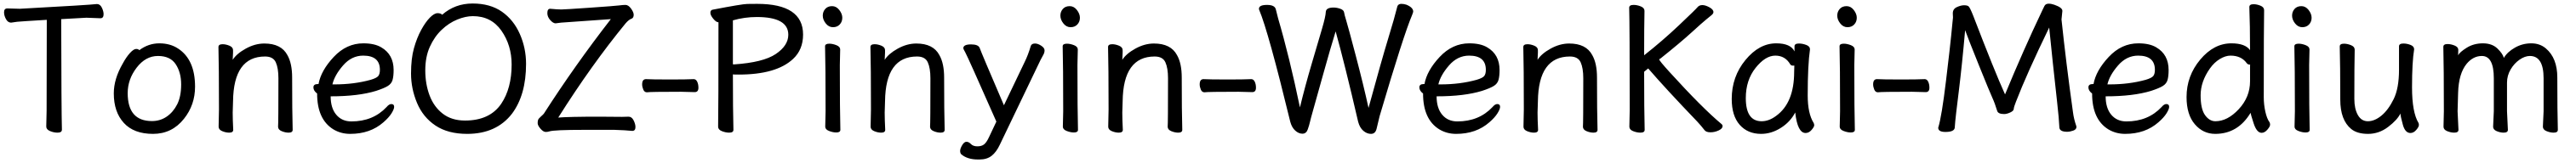

<svg xmlns="http://www.w3.org/2000/svg" viewBox="-20 -739 14646 929"><path d="M307 17Q286 17 264.5 8Q243 -1 243 -18L245 -107L246 -626Q97 -617 78 -615Q55 -611 43 -610Q25 -610 14 -630Q3 -650 3 -669Q3 -691 22 -691L93 -689Q494 -711 531 -716Q549 -716 559 -695.5Q569 -675 569 -658Q569 -635 551 -635L471 -638L328 -630Q329 -106 332 0Q332 17 307 17Z M844 -49Q891 -49 928 -74.5Q965 -100 987.5 -144.5Q1010 -189 1010 -258Q1010 -326 979 -373Q948 -420 878 -420Q808 -420 757 -353.5Q706 -287 706 -208Q706 -49 844 -49ZM850 24Q741 24 684 -38.5Q627 -101 627 -207Q627 -289 678 -377Q698 -414 719 -437Q740 -460 754 -460Q767 -460 772 -453Q824 -492 886 -492Q948 -492 993 -462Q1089 -399 1089 -245Q1089 -141 1026 -62Q958 24 850 24Z M1621 17Q1602 17 1581.5 8.5Q1561 0 1561 -17Q1563 -34 1563 -293Q1563 -351 1548 -384Q1533 -417 1487 -417Q1308 -417 1305 -162L1303 -97Q1303 -59 1306 1Q1306 17 1283 17Q1264 17 1243.5 8.5Q1223 0 1223 -17L1225 -115Q1225 -364 1222 -471Q1222 -487 1246 -487Q1264 -487 1284.5 -478.5Q1305 -470 1305 -453V-439Q1303 -411 1303 -398Q1325 -433 1377.5 -462Q1430 -491 1483 -491Q1579 -491 1614 -425Q1641 -378 1641 -297Q1641 -105 1644 1Q1644 17 1621 17Z M1882 -258Q1993 -258 2087 -284Q2121 -294 2130.5 -305.5Q2140 -317 2140 -341Q2140 -422 2045 -422Q1979 -422 1930.5 -366Q1882 -310 1870 -258ZM1971 24Q1918 24 1875 -2Q1783 -59 1783 -206Q1762 -222 1762 -241Q1762 -260 1787 -260H1791Q1805 -337 1877.5 -414.5Q1950 -492 2046 -492Q2110 -492 2148 -469Q2218 -428 2218 -340Q2218 -305 2212 -283.5Q2206 -262 2185 -249Q2164 -236 2118 -221Q2017 -190 1860 -190Q1860 -123 1892 -85Q1924 -47 1978 -47Q2101 -47 2178 -129Q2192 -146 2205 -146Q2221 -146 2221 -130Q2221 -117 2206 -93Q2191 -69 2160 -42Q2085 24 1971 24Z M2624 -52Q2765 -52 2830 -148Q2889 -236 2889 -371Q2889 -481 2831 -564Q2773 -647 2669 -647Q2627 -647 2579.5 -627.5Q2532 -608 2491 -569Q2450 -530 2424 -472.5Q2398 -415 2398 -338Q2398 -260 2422.5 -195Q2447 -130 2497.5 -91Q2548 -52 2624 -52ZM2636 24Q2527 24 2456 -23.5Q2385 -71 2351 -152.5Q2317 -234 2317 -320Q2317 -405 2333.5 -464Q2350 -523 2374.5 -568Q2399 -613 2424 -638.5Q2449 -664 2468 -664Q2486 -664 2494 -655Q2567 -719 2667 -719Q2767 -719 2833.5 -672.5Q2900 -626 2935.5 -545.5Q2971 -465 2971 -375Q2971 -198 2891 -91Q2802 24 2636 24Z M3083 13Q3069 13 3053 -5.5Q3037 -24 3037 -37Q3037 -49 3039.5 -56Q3042 -63 3055 -74.5Q3068 -86 3072 -91Q3249 -367 3453 -630L3170 -610L3139 -606Q3125 -606 3108.5 -624.5Q3092 -643 3092 -664Q3092 -689 3108 -689Q3152 -685 3171 -685Q3189 -685 3333 -695Q3477 -705 3499.5 -708Q3522 -711 3536 -711Q3553 -711 3568 -690Q3583 -669 3583 -655Q3583 -638 3572 -633Q3556 -628 3537 -606Q3343 -369 3154 -69Q3215 -74 3389 -74L3517 -73Q3539 -73 3554 -74Q3572 -74 3582.5 -53Q3593 -32 3593 -15Q3593 7 3575 7Q3537 3 3472 1H3307Q3128 1 3103 10Q3094 13 3083 13Z M3658 -213Q3644 -213 3637.5 -228.5Q3631 -244 3631 -258Q3631 -288 3653 -288Q3683 -286 3793 -286Q3882 -286 3924 -288Q3937 -288 3944 -273.5Q3951 -259 3951 -239Q3951 -214 3930 -214L3852 -216Q3676 -216 3658 -213Z M4154 -372Q4319 -383 4390.5 -431Q4462 -479 4462 -541Q4462 -642 4283 -642Q4213 -642 4147 -623V-373Q4147 -372 4154 -372ZM4126 17Q4106 17 4084.5 8.5Q4063 0 4063 -17Q4065 -116 4065 -612Q4052 -612 4035.5 -632Q4019 -652 4019 -666Q4019 -682 4033 -684Q4199 -716 4228.5 -716.5Q4258 -717 4285 -717Q4546 -717 4546 -542Q4546 -456 4489 -403Q4394 -314 4180 -314Q4150 -314 4147 -315Q4147 -115 4150 1Q4150 17 4126 17Z M4735 16Q4716 16 4694 7.5Q4672 -1 4672 -17L4674 -105Q4674 -368 4671 -475Q4671 -490 4695 -490Q4714 -490 4735.5 -481.5Q4757 -473 4757 -457L4755 -368Q4755 -105 4758 1Q4758 16 4735 16ZM4658 -650Q4658 -672 4672 -688Q4686 -704 4711 -704Q4735 -704 4752 -682Q4769 -660 4769 -638Q4769 -615 4754.5 -599.5Q4740 -584 4716 -584Q4692 -584 4675 -605.5Q4658 -627 4658 -650Z M5328 17Q5309 17 5288.5 8.5Q5268 0 5268 -17Q5270 -34 5270 -293Q5270 -351 5255 -384Q5240 -417 5194 -417Q5015 -417 5012 -162L5010 -97Q5010 -59 5013 1Q5013 17 4990 17Q4971 17 4950.5 8.5Q4930 0 4930 -17L4932 -115Q4932 -364 4929 -471Q4929 -487 4953 -487Q4971 -487 4991.5 -478.5Q5012 -470 5012 -453V-439Q5010 -411 5010 -398Q5032 -433 5084.5 -462Q5137 -491 5190 -491Q5286 -491 5321 -425Q5348 -378 5348 -297Q5348 -105 5351 1Q5351 17 5328 17Z M5550 170H5540Q5481 170 5446 141Q5439 134 5439 121Q5439 108 5450.5 88.5Q5462 69 5475 69Q5488 69 5500.5 82Q5513 95 5537 95Q5561 95 5575 84Q5589 73 5603 43L5645 -46Q5482 -416 5468 -441Q5457 -460 5457 -464Q5457 -486 5501 -486Q5542 -486 5550 -466Q5561 -435 5688 -139L5806 -386Q5825 -424 5841 -478Q5846 -491 5865 -491Q5881 -491 5900 -478.5Q5919 -466 5919 -452Q5919 -440 5913 -428.5Q5907 -417 5896 -397Q5882 -369 5665 85Q5645 128 5618 149Q5591 170 5550 170Z M6086 16Q6067 16 6045 7.5Q6023 -1 6023 -17L6025 -105Q6025 -368 6022 -475Q6022 -490 6046 -490Q6065 -490 6086.5 -481.5Q6108 -473 6108 -457L6106 -368Q6106 -105 6109 1Q6109 16 6086 16ZM6009 -650Q6009 -672 6023 -688Q6037 -704 6062 -704Q6086 -704 6103 -682Q6120 -660 6120 -638Q6120 -615 6105.5 -599.5Q6091 -584 6067 -584Q6043 -584 6026 -605.5Q6009 -627 6009 -650Z M6679 17Q6660 17 6639.5 8.5Q6619 0 6619 -17Q6621 -34 6621 -293Q6621 -351 6606 -384Q6591 -417 6545 -417Q6366 -417 6363 -162L6361 -97Q6361 -59 6364 1Q6364 17 6341 17Q6322 17 6301.5 8.5Q6281 0 6281 -17L6283 -115Q6283 -364 6280 -471Q6280 -487 6304 -487Q6322 -487 6342.5 -478.5Q6363 -470 6363 -453V-439Q6361 -411 6361 -398Q6383 -433 6435.5 -462Q6488 -491 6541 -491Q6637 -491 6672 -425Q6699 -378 6699 -297Q6699 -105 6702 1Q6702 17 6679 17Z M6828 -213Q6814 -213 6807.5 -228.5Q6801 -244 6801 -258Q6801 -288 6823 -288Q6853 -286 6963 -286Q7052 -286 7094 -288Q7107 -288 7114 -273.5Q7121 -259 7121 -239Q7121 -214 7100 -214L7022 -216Q6846 -216 6828 -213Z M7775 24Q7752 24 7731.5 6.5Q7711 -11 7702 -45Q7625 -377 7574 -560Q7546 -470 7502.5 -313.5Q7459 -157 7445.5 -109.5Q7432 -62 7428 -44Q7424 -26 7415.5 -1.5Q7407 23 7385 23Q7364 23 7344.5 5.5Q7325 -12 7316 -45Q7191 -560 7140 -681Q7138 -685 7138 -689Q7138 -711 7184 -711Q7228 -711 7234 -685.5Q7240 -660 7247 -634Q7311 -416 7371 -127Q7400 -247 7438 -376Q7476 -505 7496.5 -575Q7517 -645 7518 -670.5Q7519 -696 7562 -696Q7581 -696 7600.5 -689Q7620 -682 7622 -668.5Q7624 -655 7634.5 -621Q7645 -587 7688.5 -421.5Q7732 -256 7761 -124Q7836 -399 7872.5 -518.5Q7909 -638 7925 -703Q7930 -717 7948 -717Q7962 -717 7977 -712Q8015 -696 8015 -673Q8015 -669 8009 -654Q7960 -539 7824 -77L7807 -6Q7800 24 7775 24Z M8170 -258Q8281 -258 8375 -284Q8409 -294 8418.5 -305.5Q8428 -317 8428 -341Q8428 -422 8333 -422Q8267 -422 8218.5 -366Q8170 -310 8158 -258ZM8259 24Q8206 24 8163 -2Q8071 -59 8071 -206Q8050 -222 8050 -241Q8050 -260 8075 -260H8079Q8093 -337 8165.5 -414.5Q8238 -492 8334 -492Q8398 -492 8436 -469Q8506 -428 8506 -340Q8506 -305 8500 -283.5Q8494 -262 8473 -249Q8452 -236 8406 -221Q8305 -190 8148 -190Q8148 -123 8180 -85Q8212 -47 8266 -47Q8389 -47 8466 -129Q8480 -146 8493 -146Q8509 -146 8509 -130Q8509 -117 8494 -93Q8479 -69 8448 -42Q8373 24 8259 24Z M9040 17Q9021 17 9000.5 8.5Q8980 0 8980 -17Q8982 -34 8982 -293Q8982 -351 8967 -384Q8952 -417 8906 -417Q8727 -417 8724 -162L8722 -97Q8722 -59 8725 1Q8725 17 8702 17Q8683 17 8662.5 8.5Q8642 0 8642 -17L8644 -115Q8644 -364 8641 -471Q8641 -487 8665 -487Q8683 -487 8703.5 -478.5Q8724 -470 8724 -453V-439Q8722 -411 8722 -398Q8744 -433 8796.5 -462Q8849 -491 8902 -491Q8998 -491 9033 -425Q9060 -378 9060 -297Q9060 -105 9063 1Q9063 17 9040 17Z M9307 17Q9287 17 9265.5 8.5Q9244 0 9244 -17L9246 -112Q9246 -589 9243 -695Q9243 -711 9268 -711Q9288 -711 9309 -702.5Q9330 -694 9330 -677Q9328 -588 9328 -424Q9431 -505 9526 -595Q9621 -685 9631 -697.5Q9641 -710 9659 -710Q9676 -710 9699 -697.5Q9722 -685 9722 -670Q9722 -662 9711.5 -653Q9701 -644 9681 -628Q9661 -612 9597.5 -554Q9534 -496 9419 -404Q9414 -404 9414 -400Q9414 -393 9472 -329Q9659 -123 9768 -32Q9774 -27 9774 -20Q9774 -6 9751.5 4.5Q9729 15 9705 15Q9679 15 9670 1Q9653 -21 9631 -45Q9449 -235 9351 -349L9328 -330Q9328 -111 9331 1Q9331 17 9307 17Z M9996 -48Q10038 -48 10079 -79Q10181 -153 10181 -330L10182 -365H10173Q10164 -365 10159 -372Q10130 -422 10074 -422Q10017 -422 9961.5 -352Q9906 -282 9906 -180Q9906 -48 9996 -48ZM9993 24Q9917 24 9871.5 -27.5Q9826 -79 9826 -175Q9826 -302 9904 -397Q9982 -492 10079 -492Q10161 -492 10183 -446V-475Q10183 -491 10208 -491Q10228 -491 10249.5 -483Q10271 -475 10271 -458Q10258 -368 10258 -195Q10258 -92 10292 -38Q10295 -32 10295 -25Q10295 -16 10280 1.5Q10265 19 10246 19Q10200 19 10187 -98Q10159 -44 10105 -10Q10051 24 9993 24Z M10503 16Q10484 16 10462 7.5Q10440 -1 10440 -17L10442 -105Q10442 -368 10439 -475Q10439 -490 10463 -490Q10482 -490 10503.5 -481.5Q10525 -473 10525 -457L10523 -368Q10523 -105 10526 1Q10526 16 10503 16ZM10426 -650Q10426 -672 10440 -688Q10454 -704 10479 -704Q10503 -704 10520 -682Q10537 -660 10537 -638Q10537 -615 10522.5 -599.5Q10508 -584 10484 -584Q10460 -584 10443 -605.5Q10426 -627 10426 -650Z M10657 -213Q10643 -213 10636.5 -228.5Q10630 -244 10630 -258Q10630 -288 10652 -288Q10682 -286 10792 -286Q10881 -286 10923 -288Q10936 -288 10943 -273.5Q10950 -259 10950 -239Q10950 -214 10929 -214L10851 -216Q10675 -216 10657 -213Z M11041 13Q11000 13 11000 -11Q11020 -75 11044.5 -280Q11069 -485 11073.5 -533.5Q11078 -582 11081 -610Q11084 -638 11084 -639L11083 -663Q11083 -688 11106 -698.5Q11129 -709 11147 -709Q11165 -709 11172.5 -703Q11180 -697 11198 -652Q11321 -331 11380 -201Q11484 -453 11590 -676Q11597 -690 11603.5 -704Q11610 -718 11628 -718Q11643 -718 11660 -712Q11706 -696 11706 -677Q11701 -635 11701 -628Q11727 -381 11766 -101Q11771 -61 11785 -21L11786 -16Q11786 -1 11767.5 5.5Q11749 12 11733 12Q11692 12 11689 -11Q11687 -61 11676 -158Q11650 -391 11631 -582Q11503 -318 11442 -159Q11430 -129 11429.5 -118Q11429 -107 11409.5 -98Q11390 -89 11375 -89Q11340 -89 11335 -108Q11322 -151 11307.5 -182.5Q11293 -214 11231 -368Q11169 -522 11153 -567Q11136 -372 11117 -218.5Q11098 -65 11097 -48.5Q11096 -32 11094 -11Q11091 13 11041 13Z M11974 -258Q12085 -258 12179 -284Q12213 -294 12222.5 -305.5Q12232 -317 12232 -341Q12232 -422 12137 -422Q12071 -422 12022.5 -366Q11974 -310 11962 -258ZM12063 24Q12010 24 11967 -2Q11875 -59 11875 -206Q11854 -222 11854 -241Q11854 -260 11879 -260H11883Q11897 -337 11969.5 -414.5Q12042 -492 12138 -492Q12202 -492 12240 -469Q12310 -428 12310 -340Q12310 -305 12304 -283.5Q12298 -262 12277 -249Q12256 -236 12210 -221Q12109 -190 11952 -190Q11952 -123 11984 -85Q12016 -47 12070 -47Q12193 -47 12270 -129Q12284 -146 12297 -146Q12313 -146 12313 -130Q12313 -117 12298 -93Q12283 -69 12252 -42Q12177 24 12063 24Z M12576 -48Q12645 -48 12709 -117Q12773 -186 12773 -276V-367L12774 -369Q12774 -371 12770 -371Q12761 -371 12755 -378Q12724 -422 12662 -422Q12633 -422 12601 -402.5Q12569 -383 12545 -349Q12492 -274 12492 -196Q12492 -118 12517 -83Q12542 -48 12576 -48ZM12575 24Q12506 24 12459 -31Q12412 -86 12412 -186Q12412 -306 12489.5 -399Q12567 -492 12667 -492Q12746 -492 12773 -453Q12773 -593 12769 -699Q12769 -715 12793 -715Q12812 -715 12832.5 -706.5Q12853 -698 12853 -681Q12851 -592 12851 -185Q12851 -143 12860 -102.5Q12869 -62 12884 -42Q12887 -36 12887 -28Q12887 -18 12871.5 0Q12856 18 12839 18Q12811 18 12793.5 -36Q12776 -90 12776 -96Q12704 24 12575 24Z M13089 16Q13070 16 13048 7.5Q13026 -1 13026 -17L13028 -105Q13028 -368 13025 -475Q13025 -490 13049 -490Q13068 -490 13089.5 -481.5Q13111 -473 13111 -457L13109 -368Q13109 -105 13112 1Q13112 16 13089 16ZM13012 -650Q13012 -672 13026 -688Q13040 -704 13065 -704Q13089 -704 13106 -682Q13123 -660 13123 -638Q13123 -615 13108.5 -599.5Q13094 -584 13070 -584Q13046 -584 13029 -605.5Q13012 -627 13012 -650Z M13348 -4Q13286 -55 13286 -171Q13286 -368 13283 -474Q13283 -490 13307 -490Q13326 -490 13347 -481.5Q13368 -473 13368 -456Q13366 -368 13366 -175Q13366 -119 13386 -83.5Q13406 -48 13443 -48Q13481 -48 13520 -80Q13559 -112 13589.5 -174Q13620 -236 13620 -342V-475Q13620 -491 13645 -491Q13665 -491 13685.5 -483Q13706 -475 13706 -458Q13694 -385 13694 -241Q13694 -99 13731 -38Q13733 -34 13733 -26Q13733 -16 13718 1.5Q13703 19 13685 19Q13655 19 13642 -27.5Q13629 -74 13628 -92Q13610 -55 13558 -15.5Q13506 24 13444 24Q13382 24 13348 -4Z M14499 17Q14480 17 14459 8.5Q14438 0 14438 -17L14442 -105V-293Q14442 -420 14364 -420Q14336 -420 14305.5 -399Q14275 -378 14254.5 -343Q14234 -308 14234 -268V-105L14239 1Q14239 17 14215 17Q14196 17 14175.5 8.5Q14155 0 14155 -17L14159 -105V-293Q14159 -420 14091 -420Q14042 -420 14005 -376Q13959 -320 13956 -210L13953 -105L13958 1Q13958 17 13934 17Q13915 17 13894 8.5Q13873 0 13873 -17L13875 -105Q13875 -356 13872 -472Q13872 -488 13896 -488Q13915 -488 13936 -479.5Q13957 -471 13957 -455L13956 -424Q13965 -442 14005 -467Q14045 -492 14097 -492Q14149 -492 14179.5 -462.5Q14210 -433 14216 -409Q14236 -443 14279 -467.5Q14322 -492 14372 -492Q14421 -492 14455 -463Q14520 -408 14520 -297Q14520 -105 14523 1Q14523 17 14499 17Z"/></svg>

Font: ToneOZ-Pinyin-WenKai-Medium
Style: Medium
Weight: 700
Designer: Fontworks Inc.
Foundry: ToneOZ
Version: Version 0.240331